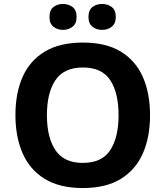

<svg xmlns="http://www.w3.org/2000/svg" viewBox="-20 -940 836 970"><path d="M738 -358Q738 -247 701.5 -164.5Q665 -82 590 -36Q515 10 398 10Q282 10 206.5 -36Q131 -82 94.5 -165Q58 -248 58 -359Q58 -470 94.5 -552Q131 -634 206.5 -679.5Q282 -725 399 -725Q515 -725 590 -679.5Q665 -634 701.5 -551.5Q738 -469 738 -358ZM217 -358Q217 -246 260 -181.5Q303 -117 398 -117Q495 -117 537 -181.5Q579 -246 579 -358Q579 -471 537 -535Q495 -599 399 -599Q303 -599 260 -535Q217 -471 217 -358ZM230 -854Q230 -889 250 -904.5Q270 -920 298 -920Q326 -920 346.5 -904.5Q367 -889 367 -854Q367 -821 346.5 -805Q326 -789 298 -789Q270 -789 250 -805Q230 -821 230 -854ZM427 -854Q427 -889 447 -904.5Q467 -920 496 -920Q524 -920 544.5 -904.5Q565 -889 565 -854Q565 -821 544.5 -805Q524 -789 496 -789Q467 -789 447 -805Q427 -821 427 -854Z"/></svg>

Font: Noto Sans Gujarati UI
Style: Bold
Weight: 700
Designer: Jelle Bosma - Monotype Design Team, Universal Thirst
Foundry: Monotype Imaging Inc.
Version: Version 2.106; ttfautohint (v1.8.4.7-5d5b)